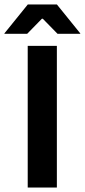

<svg xmlns="http://www.w3.org/2000/svg" viewBox="-61 -846 382 866"><path d="M195.5 -639V0H64V-639ZM-41 -695.5 64.5 -826H195.5L301 -695.5V-693.5H198.5L132 -761.5H128L61.5 -693.5H-41Z"/></svg>

Font: Anek Malayalam SemiBold
Style: Regular
Weight: 600
Version: Version 1.003